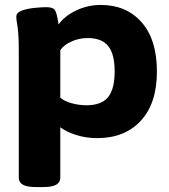

<svg xmlns="http://www.w3.org/2000/svg" viewBox="-20 -551 685 777"><path d="M125 206Q89 206 72.5 196.5Q56 187 56 168V-349Q56 -396 53.5 -421Q51 -446 48.5 -459Q46 -472 46 -483Q46 -500 68 -508Q90 -516 119 -519Q148 -522 168 -522Q196 -522 203.5 -508Q211 -494 217 -452Q241 -486 288 -508.5Q335 -531 388 -531Q491 -531 553 -461Q615 -391 615 -261Q615 -133 550 -62.5Q485 8 373 8Q328 8 287.5 -5Q247 -18 224 -36V168Q224 187 207.5 196.5Q191 206 155 206ZM330 -125Q390 -125 417 -157.5Q444 -190 444 -262Q444 -332 418 -364.5Q392 -397 335 -397Q300 -397 269 -383Q238 -369 224 -348V-156Q239 -142 269 -133.5Q299 -125 330 -125Z"/></svg>

Font: Asap Semi Expanded ExtraBold
Style: Regular
Weight: 800
Width: 6
Designer: Pablo Cosgaya
Foundry: Omnibus-Type
Version: Version 3.001; ttfautohint (v1.8.4.7-5d5b)